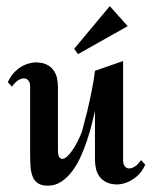

<svg xmlns="http://www.w3.org/2000/svg" viewBox="-20 -583 491 613"><path d="M443.8 -57.1Q432.6 -33.2 417.5 -20.5Q402.3 -7.8 388.7 -2Q372.6 4.9 356 5.9Q334 5.9 320.1 -1Q306.2 -7.8 297.9 -19Q289.6 -30.3 286.4 -44.4Q283.2 -58.6 283.2 -73.2V-229Q279.3 -211.4 273.2 -187Q267.1 -162.6 258.3 -136Q249.5 -109.4 237.8 -83.3Q226.1 -57.1 210.7 -36.6Q195.3 -16.1 176 -3.2Q156.7 9.8 132.8 9.8Q112.8 9.8 101.3 2.2Q89.8 -5.4 84.2 -19.3Q78.6 -33.2 77.4 -52.5Q76.2 -71.8 76.2 -95.2V-307.1Q76.2 -318.8 70.8 -325.7Q65.4 -332.5 56.9 -332.8Q48.3 -333 38.1 -326.7Q27.8 -320.3 18.1 -306.2L4.9 -320.8Q16.1 -344.2 30.8 -357.2Q45.4 -370.1 59.6 -376Q75.7 -382.8 92.8 -383.8Q114.7 -383.8 128.7 -377Q142.6 -370.1 150.6 -359.1Q158.7 -348.1 161.9 -334Q165 -319.8 165 -305.2V-103Q165 -84 171.9 -78.1Q178.7 -72.3 189.7 -79.8Q200.7 -87.4 214.1 -107.7Q227.5 -127.9 241.2 -161.1Q250 -192.9 258.3 -226.6Q265.1 -255.4 272.2 -290Q279.3 -324.7 283.2 -356.9L373 -388.2V-70.8Q373 -59.1 378.4 -52.2Q383.8 -45.4 392.1 -45.2Q400.4 -44.9 410.4 -51.3Q420.4 -57.6 430.2 -71.8ZM229 -410.2 216.8 -427.2 330.6 -563.5 387.7 -499.5Z"/></svg>

Font: Redressed
Style: Regular
Weight: 400
Designer: Astigmatic (AOETI)
Foundry: Astigmatic (AOETI)
Version: Version 1.001